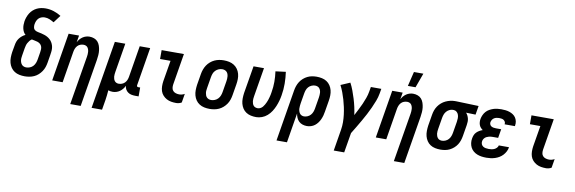

<svg xmlns="http://www.w3.org/2000/svg" viewBox="-62 -1294 6124 2045"><g transform="rotate(10 3000.0 -271.0)"><path d="M206 8Q176 8 147.5 2Q119 -4 96 -18.5Q73 -33 57 -56Q41 -79 33.5 -106.5Q26 -134 26.5 -163.5Q27 -193 31 -222L45 -301Q48 -321 55 -340Q62 -359 74.5 -375.5Q87 -392 103.5 -405.5Q120 -419 139 -428Q125 -440 116.5 -456.5Q108 -473 104 -491.5Q100 -510 100 -529.5Q100 -549 103 -569Q107 -592 115 -614.5Q123 -637 136 -658Q149 -679 168 -696Q187 -713 209 -723.5Q231 -734 255 -738.5Q279 -743 302 -743Q348 -743 391 -729Q434 -715 470 -692L410 -612Q387 -626 362 -636.5Q337 -647 309 -647Q292 -647 274.5 -641Q257 -635 244 -622Q231 -609 224 -592Q217 -575 214 -557Q211 -538 215 -520Q219 -502 234 -492.5Q249 -483 267.5 -480Q286 -477 303.5 -472.5Q321 -468 338 -462.5Q355 -457 370.5 -448Q386 -439 399 -427Q412 -415 421 -400Q430 -385 435.5 -368Q441 -351 442 -332.5Q443 -314 440.5 -295Q438 -276 435 -257L422 -178Q418 -153 409.5 -128Q401 -103 386 -81Q371 -59 351 -41Q331 -23 306.5 -12Q282 -1 256.5 3.5Q231 8 206 8ZM206 -88Q226 -88 246 -96Q266 -104 280 -119.5Q294 -135 301.5 -154.5Q309 -174 312 -193L325 -272Q328 -289 328.5 -306Q329 -323 323 -338Q317 -353 304.5 -363Q292 -373 277 -378Q262 -383 246 -385.5Q230 -388 214 -392Q200 -383 190 -370.5Q180 -358 172.5 -344Q165 -330 161.5 -315.5Q158 -301 155 -286L142 -207Q140 -193 138.5 -179.5Q137 -166 139 -152.5Q141 -139 146 -127Q151 -115 159.5 -106Q168 -97 180.5 -92.5Q193 -88 206 -88Z M736 215 824 -313Q826 -326 827 -339.5Q828 -353 827 -366Q826 -379 822 -391Q818 -403 811 -412.5Q804 -422 792 -427Q780 -432 767 -432Q749 -432 731.5 -425.5Q714 -419 701.5 -405.5Q689 -392 682 -375Q675 -358 672 -340L616 0H503L589 -520H702L689 -445Q698 -463 711 -478.5Q724 -494 741 -505.5Q758 -517 777 -522.5Q796 -528 815 -528Q841 -528 865 -519Q889 -510 904.5 -492Q920 -474 928 -450Q936 -426 939 -401Q942 -376 940 -350Q938 -324 934 -298L849 215Z M967 215 1089 -520H1202L1150 -207Q1148 -194 1146.5 -180.5Q1145 -167 1146 -154Q1147 -141 1151 -129Q1155 -117 1162.5 -107.5Q1170 -98 1181.5 -93Q1193 -88 1206 -88Q1224 -88 1241.5 -94.5Q1259 -101 1272 -114.5Q1285 -128 1292 -145Q1299 -162 1302 -180L1358 -520H1471L1403 -108Q1402 -104 1402.5 -100Q1403 -96 1405.5 -93Q1408 -90 1411.5 -89Q1415 -88 1419 -88H1439V8H1403Q1382 8 1361.5 4Q1341 0 1324.5 -11.5Q1308 -23 1297.5 -41Q1287 -59 1287 -80Q1278 -62 1265 -45.5Q1252 -29 1234.5 -16.5Q1217 -4 1197 2Q1177 8 1158 8Q1145 8 1133 6Q1121 4 1110 0Q1108 27 1105 54Q1102 81 1098 107L1080 215Z M1845 8Q1817 8 1790.5 3.5Q1764 -1 1741 -13.5Q1718 -26 1700.5 -45.5Q1683 -65 1675 -89.5Q1667 -114 1666.5 -141.5Q1666 -169 1670 -197L1708 -424H1595V-520H1836L1780 -182Q1777 -162 1779.5 -143.5Q1782 -125 1794 -112Q1806 -99 1824 -93.5Q1842 -88 1861 -88Q1875 -88 1890.5 -92Q1906 -96 1919 -104L1903 -8Q1890 0 1874.5 4Q1859 8 1845 8Z M2206 8Q2176 8 2147.5 2Q2119 -4 2095.5 -19Q2072 -34 2056.5 -56.5Q2041 -79 2033.5 -106.5Q2026 -134 2026.5 -163.5Q2027 -193 2031 -222L2051 -342Q2055 -367 2064 -392Q2073 -417 2087.5 -439Q2102 -461 2123 -479Q2144 -497 2168 -508Q2192 -519 2217 -523.5Q2242 -528 2267 -528Q2297 -528 2325.5 -522Q2354 -516 2377.5 -501Q2401 -486 2417 -463.5Q2433 -441 2440.5 -413.5Q2448 -386 2447.5 -356.5Q2447 -327 2442 -298L2422 -178Q2418 -153 2409.5 -128Q2401 -103 2386 -81Q2371 -59 2350.5 -41Q2330 -23 2306 -12Q2282 -1 2256.5 3.5Q2231 8 2206 8ZM2206 -88Q2225 -88 2245 -96Q2265 -104 2279.5 -119.5Q2294 -135 2301.5 -154.5Q2309 -174 2312 -193L2332 -313Q2334 -327 2335 -340.5Q2336 -354 2334.5 -367.5Q2333 -381 2328.5 -393Q2324 -405 2315 -414Q2306 -423 2293.5 -427.5Q2281 -432 2267 -432Q2248 -432 2228.5 -424Q2209 -416 2194 -400.5Q2179 -385 2172 -365.5Q2165 -346 2162 -327L2142 -207Q2140 -193 2138.5 -179.5Q2137 -166 2139 -152.5Q2141 -139 2145.5 -127Q2150 -115 2159 -106Q2168 -97 2180 -92.5Q2192 -88 2206 -88Z M2710 8Q2680 8 2652 2Q2624 -4 2601 -19Q2578 -34 2563 -57Q2548 -80 2541 -107Q2534 -134 2534.5 -163.5Q2535 -193 2539 -222L2589 -520H2702L2650 -207Q2648 -193 2646.5 -179.5Q2645 -166 2646.5 -153.5Q2648 -141 2652 -128.5Q2656 -116 2664 -106.5Q2672 -97 2684 -92.5Q2696 -88 2710 -88Q2724 -88 2738.5 -95.5Q2753 -103 2763 -115Q2773 -127 2780.5 -140.5Q2788 -154 2794.5 -168Q2801 -182 2805.5 -196Q2810 -210 2814 -224.5Q2818 -239 2821 -253Q2824 -267 2826 -282Q2836 -339 2836 -396Q2836 -453 2828 -508L2938 -522Q2947 -460 2947.5 -396Q2948 -332 2937 -268Q2932 -237 2923.5 -206.5Q2915 -176 2902.5 -146Q2890 -116 2872 -88Q2854 -60 2828.5 -37.5Q2803 -15 2771.5 -3.5Q2740 8 2710 8Z M2967 215 3059 -342Q3063 -367 3071.5 -391.5Q3080 -416 3094 -438Q3108 -460 3128.5 -478Q3149 -496 3172.5 -507.5Q3196 -519 3221 -523.5Q3246 -528 3271 -528Q3300 -528 3328.5 -522Q3357 -516 3380 -501Q3403 -486 3418.5 -463Q3434 -440 3441 -413Q3448 -386 3447.5 -356.5Q3447 -327 3442 -298L3422 -178Q3419 -156 3413 -134.5Q3407 -113 3398 -92.5Q3389 -72 3375 -53Q3361 -34 3343 -20Q3325 -6 3302.5 1Q3280 8 3259 8Q3234 8 3211 0.5Q3188 -7 3171.5 -23Q3155 -39 3145.5 -61Q3136 -83 3133 -106L3080 215ZM3210 -88Q3229 -88 3248.5 -96.5Q3268 -105 3281.5 -120.5Q3295 -136 3302 -155Q3309 -174 3312 -193L3332 -313Q3334 -327 3335 -340.5Q3336 -354 3335 -367Q3334 -380 3329.5 -392Q3325 -404 3317 -413.5Q3309 -423 3296.5 -427.5Q3284 -432 3271 -432Q3252 -432 3232.5 -423.5Q3213 -415 3199.5 -399.5Q3186 -384 3179.5 -365Q3173 -346 3170 -327L3152 -220Q3150 -206 3148.5 -191.5Q3147 -177 3147.5 -163Q3148 -149 3152 -135.5Q3156 -122 3163.5 -111Q3171 -100 3183.5 -94Q3196 -88 3210 -88Z M3586 215 3624 -16Q3631 -58 3630.5 -99Q3630 -140 3625 -180.5Q3620 -221 3611.5 -260.5Q3603 -300 3592 -338Q3581 -376 3567 -413Q3553 -450 3535 -485L3635 -528Q3655 -490 3670 -449.5Q3685 -409 3698 -367Q3711 -325 3720.5 -282Q3730 -239 3736 -195Q3753 -228 3770.5 -261.5Q3788 -295 3803 -329Q3818 -363 3830.5 -398Q3843 -433 3849 -468L3858 -520H3971L3962 -468Q3955 -427 3939.5 -386.5Q3924 -346 3906 -306.5Q3888 -267 3867.5 -228Q3847 -189 3825 -151Q3803 -113 3780.5 -75Q3758 -37 3735 0L3699 215Z M4236 215 4324 -313Q4326 -326 4327 -339.5Q4328 -353 4327 -366Q4326 -379 4322 -391Q4318 -403 4311 -412.5Q4304 -422 4292 -427Q4280 -432 4267 -432Q4249 -432 4231.5 -425.5Q4214 -419 4201.5 -405.5Q4189 -392 4182 -375Q4175 -358 4172 -340L4116 0H4003L4089 -520H4202L4189 -445Q4198 -463 4211 -478.5Q4224 -494 4241 -505.5Q4258 -517 4277 -522.5Q4296 -528 4315 -528Q4341 -528 4365 -519Q4389 -510 4404.5 -492Q4420 -474 4428 -450Q4436 -426 4439 -401Q4442 -376 4440 -350Q4438 -324 4434 -298L4349 215ZM4244 -600 4282 -757H4384L4327 -600Z M4702 8Q4673 8 4644.5 2Q4616 -4 4593 -19Q4570 -34 4555 -57Q4540 -80 4533 -107Q4526 -134 4526.5 -163.5Q4527 -193 4531 -222L4551 -342Q4555 -367 4563.5 -391Q4572 -415 4587 -437Q4602 -459 4622.5 -476.5Q4643 -494 4666.5 -505Q4690 -516 4715 -522Q4740 -528 4765 -528H4781L5023 -520L5007 -424L4904 -427Q4915 -415 4922.5 -400Q4930 -385 4934 -368.5Q4938 -352 4937.5 -334Q4937 -316 4934 -298L4914 -178Q4910 -153 4902 -128.5Q4894 -104 4880 -82Q4866 -60 4845.5 -42Q4825 -24 4801.5 -12.5Q4778 -1 4752.5 3.5Q4727 8 4702 8ZM4702 -88Q4721 -88 4740.5 -96.5Q4760 -105 4773.5 -120.5Q4787 -136 4794 -155Q4801 -174 4804 -193L4824 -313Q4827 -333 4827.5 -352Q4828 -371 4822.5 -388.5Q4817 -406 4803.5 -418.5Q4790 -431 4771 -432H4759Q4741 -432 4722.5 -422.5Q4704 -413 4691 -397.5Q4678 -382 4671.5 -363.5Q4665 -345 4662 -327L4642 -207Q4640 -193 4638.5 -179.5Q4637 -166 4638.5 -153Q4640 -140 4644.5 -128Q4649 -116 4657 -106.5Q4665 -97 4677 -92.5Q4689 -88 4702 -88Z M5200 8Q5173 8 5148 4.5Q5123 1 5100 -8Q5077 -17 5058 -33Q5039 -49 5028 -70.5Q5017 -92 5013.5 -117.5Q5010 -143 5015 -169Q5018 -187 5025 -204.5Q5032 -222 5046 -236Q5060 -250 5076.5 -259.5Q5093 -269 5111 -275Q5098 -284 5087.5 -296Q5077 -308 5071.5 -323Q5066 -338 5065 -355Q5064 -372 5067 -389Q5071 -410 5080.5 -431Q5090 -452 5105 -469Q5120 -486 5140.5 -497.5Q5161 -509 5182 -516Q5203 -523 5224.5 -525.5Q5246 -528 5268 -528Q5291 -528 5313.5 -525.5Q5336 -523 5357 -516Q5378 -509 5396 -497Q5414 -485 5425.5 -467.5Q5437 -450 5441.5 -428Q5446 -406 5442 -383L5441 -376H5330V-378Q5333 -392 5326.5 -403.5Q5320 -415 5310 -421.5Q5300 -428 5286.5 -430Q5273 -432 5260 -432Q5246 -432 5232.5 -429Q5219 -426 5207 -418.5Q5195 -411 5187.5 -399Q5180 -387 5177 -373Q5175 -360 5180 -348Q5185 -336 5195.5 -329.5Q5206 -323 5219 -320.5Q5232 -318 5246 -318H5303L5287 -222H5230Q5219 -222 5208.5 -221Q5198 -220 5187 -217Q5176 -214 5165 -209Q5154 -204 5145.5 -196Q5137 -188 5131.5 -177.5Q5126 -167 5125 -157Q5122 -140 5128 -125.5Q5134 -111 5146.5 -102.5Q5159 -94 5175 -91Q5191 -88 5208 -88Q5222 -88 5237.5 -90Q5253 -92 5267.5 -98.5Q5282 -105 5293.5 -117Q5305 -129 5308 -144H5419L5418 -143Q5415 -120 5403.5 -97.5Q5392 -75 5375.5 -57Q5359 -39 5337.5 -26Q5316 -13 5292.5 -5.5Q5269 2 5246 5Q5223 8 5200 8Z M5845 8Q5817 8 5790.5 3.5Q5764 -1 5741 -13.5Q5718 -26 5700.5 -45.5Q5683 -65 5675 -89.5Q5667 -114 5666.5 -141.5Q5666 -169 5670 -197L5708 -424H5595V-520H5836L5780 -182Q5777 -162 5779.5 -143.5Q5782 -125 5794 -112Q5806 -99 5824 -93.5Q5842 -88 5861 -88Q5875 -88 5890.5 -92Q5906 -96 5919 -104L5903 -8Q5890 0 5874.5 4Q5859 8 5845 8Z"/></g></svg>

Font: Iosevka Oblique
Style: Bold
Weight: 700
Italic angle: -9°
Monospace: yes
Designer: Belleve Invis
Foundry: Belleve Invis
Version: Version 32.5.0; ttfautohint (v1.8.4)